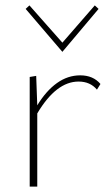

<svg xmlns="http://www.w3.org/2000/svg" viewBox="-20 -691 413 711"><path d="M352 -380 339 -359Q314 -389 271 -389Q188 -389 118 -271V0H90V-406L114 -410L118 -301Q151 -355 191 -383.5Q231 -412 277 -412Q325 -412 352 -380ZM75 -658 89 -671 211 -533 331 -671 345 -658 211 -499Z"/></svg>

Font: Ysabeau Extralight
Style: Regular
Weight: 200
Designer: Christian Thalmann (Catharsis Fonts)
Version: Version 0.003